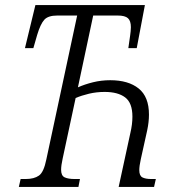

<svg xmlns="http://www.w3.org/2000/svg" viewBox="-20 -734 704 754"><path d="M54 0 61 -31H81Q114 -31 133 -44.5Q152 -58 162 -108L283 -673H205Q169 -673 154 -656.5Q139 -640 126 -597L111 -545H78L119 -714H549L517 -545H484L491 -594Q492 -601 493 -610.5Q494 -620 494 -627Q494 -652 482.5 -662.5Q471 -673 442 -673H346L286 -391Q313 -403 345.5 -411Q378 -419 413 -419Q484 -419 524.5 -386.5Q565 -354 565 -284Q565 -255 558 -222L533 -109Q527 -82 527 -66Q527 -44 539 -37.5Q551 -31 574 -31H592L585 0H446L492 -212Q496 -229 498 -245Q500 -261 500 -276Q500 -330 471.5 -351.5Q443 -373 391 -373Q359 -373 329.5 -366Q300 -359 277 -349L226 -111Q220 -84 220 -67Q220 -44 234 -37.5Q248 -31 273 -31H294L288 0Z"/></svg>

Font: Noto Serif ExtraCondensed Light
Style: Italic
Weight: 300
Width: 2
Italic angle: -12°
Designer: Monotype Design Team
Foundry: Monotype Imaging Inc.
Version: Version 2.014; ttfautohint (v1.8.4.7-5d5b)